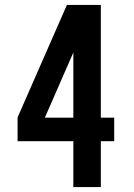

<svg xmlns="http://www.w3.org/2000/svg" viewBox="-20 -755 540 775"><path d="M276 0V-185H51V-281L250 -735H387V-280H441V-185H387V0ZM161 -280H276V-543Z"/></svg>

Font: Iosevka Custom
Style: Bold
Weight: 700
Monospace: yes
Designer: Belleve Invis
Foundry: Belleve Invis
Version: Version 30.3.3; ttfautohint (v1.8.3)